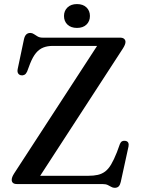

<svg xmlns="http://www.w3.org/2000/svg" viewBox="-20 -880 674 918"><path d="M567.5 -648 157.5 -17 100.5 -39.5H402Q428.5 -39.5 448 -44Q467.5 -48.5 483 -60.2Q498.5 -72 511.5 -94Q524.5 -116 538.5 -151L553.5 -192Q557.5 -201.5 564.2 -204.8Q571 -208 580 -206.5Q590 -204.5 593.2 -197.5Q596.5 -190.5 594.5 -180L557.5 -10.5Q554.5 3.5 547.8 10.8Q541 18 528.5 18Q519.5 18 512 13.5Q504.5 9 495 4.5Q485.5 0 470 0H61.5Q48 0 42 -5.5Q36 -11 36 -20Q36 -26.5 38.8 -33.8Q41.5 -41 47.5 -50.5L459.5 -684L473.5 -660.5H232Q207 -660.5 187.2 -652.8Q167.5 -645 152.2 -626.8Q137 -608.5 124 -576L109.5 -537.5Q104.5 -526.5 97 -522.5Q89.5 -518.5 81 -520Q71.5 -521.5 66.8 -529Q62 -536.5 64.5 -549.5L94.5 -692Q98 -708 105.5 -715.2Q113 -722.5 125 -722.5Q134 -722.5 142 -717Q150 -711.5 159.8 -705.8Q169.5 -700 184 -700H554Q567 -700 573.5 -694.2Q580 -688.5 580 -679.5Q580 -673.5 576.8 -665.5Q573.5 -657.5 567.5 -648ZM348 -746.5Q319.5 -746.5 302.8 -762.2Q286 -778 286 -803.5Q286 -828.5 302.8 -844.5Q319.5 -860.5 348 -860.5Q377 -860.5 393.5 -844.5Q410 -828.5 410 -803.5Q410 -778.5 393.5 -762.5Q377 -746.5 348 -746.5Z"/></svg>

Font: Fraunces 18pt
Style: Regular
Weight: 400
Version: Version 1.000;[b76b70a41]